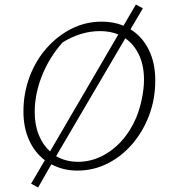

<svg xmlns="http://www.w3.org/2000/svg" viewBox="-20 -749 760 852"><path d="M323 8Q260 8 208 -20L149 83L118 66L179 -38Q134 -72 109 -127.5Q84 -183 84 -254Q84 -335 111 -407.5Q138 -480 186.5 -535Q235 -590 297.5 -621.5Q360 -653 432 -653Q484 -653 528 -635L583 -729L614 -712L559 -619Q611 -587 640 -528.5Q669 -470 669 -393Q669 -310 642 -238Q615 -166 567.5 -110.5Q520 -55 457.5 -23.5Q395 8 323 8ZM134 -252Q134 -195 152 -150.5Q170 -106 202 -77L505 -596Q469 -611 424 -611Q339 -611 258 -561Q199 -495 166.5 -413.5Q134 -332 134 -252ZM327 -31Q380 -31 429.5 -55Q479 -79 519 -123Q559 -167 584 -226Q600 -264 609.5 -310.5Q619 -357 619 -395Q619 -458 597 -505Q575 -552 536 -579L229 -56Q272 -31 327 -31Z"/></svg>

Font: Piazzolla SC ExtraLight
Style: Italic
Weight: 200
Italic angle: -11.3°
Designer: Juan Pablo del Peral
Foundry: Huerta Tipografica
Version: Version 1.330